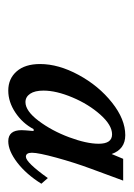

<svg xmlns="http://www.w3.org/2000/svg" viewBox="48 -868 313 448"><g transform="rotate(90 204.0 -643.5)"><path d="M293 -749Q271.5 -749 247.1 -721.7Q222.7 -694.3 206.8 -656.5Q190.9 -618.7 190.9 -588.9Q190.9 -568.8 198.2 -557.9Q205.6 -546.9 217.8 -546.9Q238.3 -546.9 261.5 -577.6Q284.7 -608.4 299.8 -648.9Q314.9 -689.5 314.9 -717.8Q314.9 -749 293 -749ZM338.9 -748 350.1 -774.9H400.9L373 -699.2Q358.9 -661.1 347.4 -619.1Q335.9 -577.1 335.9 -562Q335.9 -547.9 345.2 -547.9Q358.4 -547.9 395 -599.1L408.2 -584Q386.2 -548.8 358.9 -527.8Q331.5 -506.8 309.1 -506.8Q283.2 -506.8 283.2 -538.1Q283.2 -543.5 285.2 -565.9H280.8Q267.1 -540 242.2 -523.4Q217.3 -506.8 190.9 -506.8Q163.1 -506.8 146 -526.4Q128.9 -545.9 128.9 -581.1Q128.9 -624 154.3 -670.9Q179.7 -717.8 218.8 -748.8Q257.8 -779.8 294.9 -779.8Q327.6 -779.8 338.9 -748Z"/></g></svg>

Font: Libre Baskerville
Style: Italic
Weight: 400
Designer: Pablo Impallari, Rodrigo Fuenzalida
Foundry: Pablo Impallari, Rodrigo Fuenzalida
Version: Version 1.000